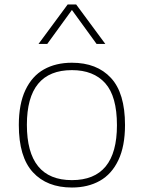

<svg xmlns="http://www.w3.org/2000/svg" viewBox="-20 -828 642 857"><path d="M64 -270Q64 -364 93.5 -426.2Q123 -488.5 176 -518.2Q229 -548 301 -548Q412.5 -548 475.2 -480.2Q538 -412.5 538 -270Q538 -176 508.5 -113.5Q479 -51 425.8 -21Q372.5 9 301 9Q189.5 9 126.8 -59.2Q64 -127.5 64 -270ZM502 -269Q502 -398 449.8 -456.5Q397.5 -515 301 -515Q100 -515 100 -271Q100 -24 301 -24Q502 -24 502 -269ZM450 -632H411L301 -783.5L191 -632H152L282 -808H320Z"/></svg>

Font: Encode Sans Expanded Thin
Style: Regular
Weight: 250
Width: 7
Designer: Multiple Designers
Foundry: Impallari Type
Version: Version 2.000